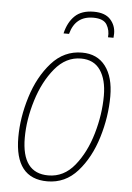

<svg xmlns="http://www.w3.org/2000/svg" viewBox="-52 -751 549 800"><g transform="rotate(5 222.5 -350.5)"><path d="M213 -610Q233 -686 308 -686Q351 -686 365 -662.5Q379 -639 376 -610H399Q400 -621 400 -628Q400 -662 377.5 -686.5Q355 -711 308 -711Q257 -711 229 -684Q201 -657 190 -610ZM407 -366Q407 -446 372.5 -491.5Q338 -537 274 -537Q199 -537 146.5 -478Q94 -419 67 -332Q40 -245 40 -163Q40 10 176 10Q251 10 302.5 -48Q354 -106 380.5 -193Q407 -280 407 -366ZM67 -163Q67 -239 92 -320Q117 -401 163 -456.5Q209 -512 272 -512Q326 -512 353 -472.5Q380 -433 380 -366Q380 -288 356.5 -207Q333 -126 288 -70.5Q243 -15 178 -15Q67 -15 67 -163Z"/></g></svg>

Font: Noto Sans Display SemiCondensed Thin
Style: Italic
Weight: 250
Width: 4
Designer: Monotype Design team
Foundry: Monotype Imaging Inc.
Version: 1.000